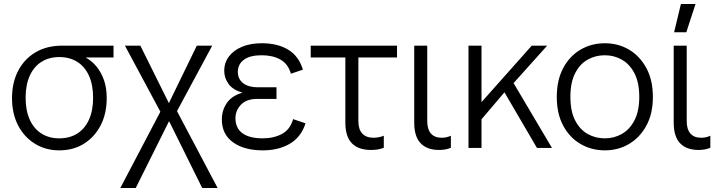

<svg xmlns="http://www.w3.org/2000/svg" viewBox="-20 -739 3591 959"><path d="M276 12Q208 12 154.5 -21Q101 -54 70.5 -112.5Q40 -171 40 -249Q40 -327 71 -386Q102 -445 158 -478Q214 -511 291 -511H547V-452H409V-451Q440 -434 463 -405.5Q486 -377 499.5 -338.5Q513 -300 513 -249Q513 -171 482.5 -112.5Q452 -54 399 -21Q346 12 276 12ZM276 -48Q328 -48 366 -72Q404 -96 424.5 -141.5Q445 -187 445 -251Q445 -315 424.5 -360.5Q404 -406 366 -430Q328 -454 276 -454Q225 -454 187 -430Q149 -406 128.5 -360.5Q108 -315 108 -251Q108 -187 128.5 -141.5Q149 -96 187 -72Q225 -48 276 -48Z M581 200 781 -181 604 -511H681L823 -225H824L963 -511H1040L864 -184L1067 200H990L825 -133H824L658 200Z M1293 12Q1199 12 1143.5 -28.5Q1088 -69 1088 -142Q1088 -188 1113 -224.5Q1138 -261 1191 -276Q1143 -290 1121.5 -320Q1100 -350 1100 -385Q1100 -426 1123.5 -457Q1147 -488 1189 -505.5Q1231 -523 1288 -523Q1367 -523 1420 -490.5Q1473 -458 1493 -391L1433 -371Q1419 -420 1380.5 -441.5Q1342 -463 1287 -463Q1228 -463 1198 -440.5Q1168 -418 1168 -380Q1168 -344 1194.5 -323.5Q1221 -303 1268 -303H1361V-245H1265Q1211 -245 1183.5 -216Q1156 -187 1156 -149Q1156 -99 1191 -73.5Q1226 -48 1292 -48Q1348 -48 1389 -70.5Q1430 -93 1444 -144L1506 -123Q1484 -54 1427.5 -21Q1371 12 1293 12Z M1833 10Q1770 10 1737.5 -23.5Q1705 -57 1705 -126V-479H1770V-134Q1770 -93 1789.5 -72Q1809 -51 1845 -51Q1856 -51 1869 -53Q1882 -55 1897 -61V-1Q1882 5 1866.5 7.5Q1851 10 1833 10ZM1532 -452V-511H1963V-452Z M2173 10Q2113 10 2081 -23.5Q2049 -57 2049 -126V-511H2114V-134Q2114 -93 2132.5 -72Q2151 -51 2186 -51Q2196 -51 2207.5 -53Q2219 -55 2232 -61V-1Q2218 5 2203.5 7.5Q2189 10 2173 10Z M2350 -102V-230H2386L2636 -511H2713L2530 -307L2515 -296ZM2320 0V-511H2385V0ZM2662 0 2485 -303 2531 -348 2737 0Z M3001 12Q2934 12 2879.5 -20Q2825 -52 2793 -111.5Q2761 -171 2761 -255Q2761 -339 2793 -399Q2825 -459 2879.5 -491Q2934 -523 3001 -523Q3068 -523 3122 -491Q3176 -459 3208.5 -399Q3241 -339 3241 -255Q3241 -171 3208.5 -111.5Q3176 -52 3122 -20Q3068 12 3001 12ZM3001 -48Q3047 -48 3086 -70Q3125 -92 3149 -138Q3173 -184 3173 -255Q3173 -327 3149 -373Q3125 -419 3086 -441Q3047 -463 3001 -463Q2954 -463 2915 -441Q2876 -419 2852.5 -373Q2829 -327 2829 -255Q2829 -184 2852.5 -138Q2876 -92 2915 -70Q2954 -48 3001 -48Z M3469 10Q3409 10 3377 -23.5Q3345 -57 3345 -126V-511H3410V-134Q3410 -93 3428.5 -72Q3447 -51 3482 -51Q3492 -51 3503.5 -53Q3515 -55 3528 -61V-1Q3514 5 3499.5 7.5Q3485 10 3469 10ZM3347 -578 3381 -719H3454L3408 -578Z"/></svg>

Font: TikTok Sans 24pt Light
Style: Regular
Weight: 300
Version: Version 4.000